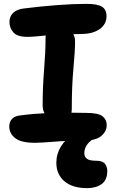

<svg xmlns="http://www.w3.org/2000/svg" viewBox="-20 -729 601 995"><path d="M160 11Q90 11 59 -13Q28 -37 28 -74Q28 -97 42 -112.5Q56 -128 86 -131Q124 -136 154.5 -138.5Q185 -141 211 -142Q201 -159 201 -181Q201 -277 208.5 -368Q216 -459 216 -528Q216 -537 217 -545Q186 -542 163.5 -540Q141 -538 121 -538Q70 -538 49.5 -561Q29 -584 29 -615Q29 -644 48.5 -662.5Q68 -681 103 -685Q189 -696 275 -702.5Q361 -709 428 -709Q484 -709 508 -694.5Q532 -680 532 -645Q532 -603 496 -578Q460 -553 403 -553Q381 -553 360 -552Q369 -535 369 -515Q369 -465 360.5 -374Q352 -283 352 -165Q352 -154 350 -145Q367 -145 385 -144.5Q403 -144 424 -144Q491 -144 512 -126Q533 -108 533 -81Q533 -48 504.5 -24Q476 0 412 0Q325 0 258 5.5Q191 11 160 11ZM432 246Q355 246 313.5 210Q272 174 272 115Q272 69 295.5 30.5Q319 -8 360 -31.5Q401 -55 451 -55Q464 -55 473.5 -50Q483 -45 483 -33Q483 -27 479.5 -21.5Q476 -16 464 -9Q417 21 417 65Q417 83 430 93.5Q443 104 478 104Q512 104 524 120Q536 136 536 157Q536 204 506.5 225Q477 246 432 246Z"/></svg>

Font: Shantell Sans Normal
Style: Bold
Weight: 700
Designer: Stephen Nixon, Anya Danilova, Shantell Martin
Foundry: Arrow Type
Version: Version 1.009;[a7da0bfa3]